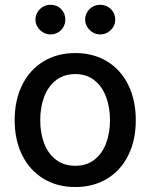

<svg xmlns="http://www.w3.org/2000/svg" viewBox="-20 -754 614 785"><path d="M40 -262.7Q40 -344.7 70.8 -406.7Q101.6 -468.8 157.7 -502.9Q213.9 -537.1 288.1 -537.1Q361.8 -537.1 418 -502.9Q474.1 -468.8 504.6 -406.5Q535.2 -344.2 535.2 -262.7Q535.2 -181.2 504.6 -119.4Q474.1 -57.6 418 -23.4Q361.8 10.7 288.1 10.7Q213.9 10.7 157.7 -23.4Q101.6 -57.6 70.8 -119.4Q40 -181.2 40 -262.7ZM429.7 -262.7Q429.7 -314.9 413.8 -357.7Q397.9 -400.4 366 -425.8Q334 -451.2 288.1 -451.2Q241.2 -451.2 208.7 -425.8Q176.3 -400.4 160.4 -357.7Q144.5 -314.9 144.5 -262.7Q144.5 -210.4 160.4 -168.2Q176.3 -126 208.7 -101.1Q241.2 -76.2 288.1 -76.2Q334.5 -76.2 366.2 -101.1Q397.9 -126 413.8 -168.2Q429.7 -210.4 429.7 -262.7ZM125 -673.8Q125 -690.4 133.3 -704.3Q141.6 -718.3 155.8 -726.3Q169.9 -734.4 186.5 -734.4Q212.9 -734.4 230 -717Q247.1 -699.7 247.1 -673.8Q247.1 -657.7 239.3 -643.8Q231.4 -629.9 217.5 -621.6Q203.6 -613.3 186.5 -613.3Q170.4 -613.3 156.2 -621.6Q142.1 -629.9 133.5 -644Q125 -658.2 125 -673.8ZM328.1 -673.8Q328.1 -690.4 336.4 -704.3Q344.7 -718.3 358.9 -726.3Q373 -734.4 389.6 -734.4Q415.5 -734.4 433.3 -716.8Q451.2 -699.2 451.2 -673.8Q451.2 -657.7 442.9 -643.8Q434.6 -629.9 420.4 -621.6Q406.2 -613.3 389.6 -613.3Q373.5 -613.3 359.4 -621.6Q345.2 -629.9 336.7 -644Q328.1 -658.2 328.1 -673.8Z"/></svg>

Font: WEMIX Pretendard Medium
Style: Regular
Weight: 500
Designer: Base glyphs from Inter by Rasmus Andersson; Hangeul glyphs from Noto Sans CJK(Source Han Sans) by Jang Soo-young and Kan
Foundry: Kil Hyung-jin
Version: Version 1.000